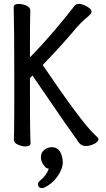

<svg xmlns="http://www.w3.org/2000/svg" viewBox="-20 -731 540 981"><path d="M174 210Q174 201 182 194Q217 167 229 131Q216 129 209 120Q189 97 189 73Q189 49 206 35Q223 21 245 21Q295 21 301 96Q301 132 274 170Q247 208 209 226Q203 230 196 230Q174 230 174 210ZM109 17Q92 17 71.5 8Q51 -1 51 -17Q51 -29 52 -56.5Q53 -84 53 -335.5Q53 -587 50 -695Q50 -711 77 -711Q95 -711 115 -702Q135 -693 135 -677Q135 -665 134 -640Q133 -615 133 -438Q200 -506 266.5 -585Q333 -664 362 -703Q369 -711 383 -711Q397 -711 411.5 -704.5Q426 -698 437 -689Q448 -680 448 -670Q448 -665 440 -656.5Q432 -648 415 -634Q395 -617 372 -591Q299 -503 198 -399Q398 -104 463 -44Q473 -35 478 -29.5Q483 -24 483 -20Q483 -7 461.5 4Q440 15 419 15Q392 15 376 -12Q370 -22 362 -32Q342 -58 146 -345L133 -332Q133 -77 134.5 -46.5Q136 -16 136 1Q136 17 109 17Z"/></svg>

Font: Moon Stars Kai HW
Style: Bold
Weight: 700
Designer: GuiWonder
Version: Version 1.101